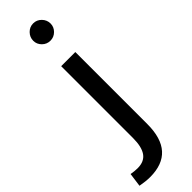

<svg xmlns="http://www.w3.org/2000/svg" viewBox="-423 -822 1066 1066"><g transform="rotate(-45 110.0 -289.5)"><path d="M80 -752Q80 -780 100 -800.5Q120 -821 148 -821Q176 -821 196 -800.5Q216 -780 216 -752Q216 -725 196 -705Q176 -685 148 -685Q120 -685 100 -705Q80 -725 80 -752ZM4 242Q-29 242 -72 234L-61 153Q-33 158 -10 158Q42 158 66 124Q90 90 90 21V-543H201V23Q201 242 4 242Z"/></g></svg>

Font: Martel Sans DemiBold
Style: Regular
Weight: 600
Designer: Dan Reynolds and Mathieu Réguer
Foundry: Dan Reynolds and Mathieu Réguer
Version: Version 1.001;PS 001.001;hotconv 1.0.70;makeotf.lib2.5.58329